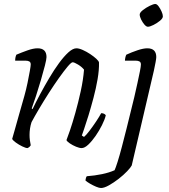

<svg xmlns="http://www.w3.org/2000/svg" viewBox="-20 -742 848 962"><path d="M118 0Q109 0 91.5 -8.5Q74 -17 59 -28Q44 -39 41 -46Q45 -59 54 -91.5Q63 -124 75.5 -168Q88 -212 102 -261Q111 -293 118 -327Q125 -361 129.5 -386.5Q134 -412 134 -419Q134 -430 127 -434Q120 -438 109 -438H56Q56 -455 62 -468Q88 -479 117.5 -489.5Q147 -500 168 -500Q213 -500 213 -456Q213 -445 205 -413.5Q197 -382 185 -341Q173 -300 160.5 -261.5Q148 -223 139 -199L143 -195Q159 -229 181 -270Q203 -311 227 -351.5Q251 -392 275.5 -425.5Q300 -459 322.5 -479.5Q345 -500 363 -500Q376 -500 395 -491.5Q414 -483 432 -471Q450 -459 462.5 -447.5Q475 -436 476 -429Q477 -392 469 -345.5Q461 -299 448.5 -252Q436 -205 423.5 -164Q411 -123 401.5 -96Q392 -69 390 -63L401 -56Q411 -64 427.5 -85.5Q444 -107 461 -132.5Q478 -158 487 -175Q497 -175 503 -171Q509 -167 510 -164Q505 -143 491 -115Q477 -87 459 -61Q441 -35 422.5 -17.5Q404 0 389 0Q378 0 361 -7Q344 -14 330 -23.5Q316 -33 313 -40Q318 -52 330.5 -88.5Q343 -125 357.5 -176.5Q372 -228 384.5 -285Q397 -342 401 -393Q390 -407 371 -418.5Q352 -430 344 -430Q337 -430 318.5 -408Q300 -386 275.5 -351.5Q251 -317 225 -276.5Q199 -236 176 -197Q153 -158 138 -130Q133 -115 130.5 -98.5Q128 -82 128 -66Q128 -53 129.5 -41Q131 -29 134 -14Q132 -11 129 -7.5Q126 -4 118 0ZM486 200Q477 200 461.5 193.5Q446 187 430.5 178Q415 169 408 162Q410 147 415 141Q455 138 491 130.5Q527 123 554 111Q559 101 569 69.5Q579 38 590.5 -6Q602 -50 614.5 -99.5Q627 -149 638 -195Q645 -221 653 -256Q661 -291 668.5 -325Q676 -359 681 -384.5Q686 -410 686 -419Q686 -430 679 -434Q672 -438 661 -438H606Q606 -444 608 -453.5Q610 -463 613 -468Q639 -480 668.5 -490Q698 -500 718 -500Q763 -500 763 -456Q763 -449 759.5 -430Q756 -411 751 -388L640 87Q635 97 617 116Q599 135 574.5 154Q550 173 526 186.5Q502 200 486 200ZM721 -608Q713 -608 703.5 -619Q694 -630 687 -644.5Q680 -659 680 -669Q680 -679 696 -691.5Q712 -704 730.5 -713Q749 -722 758 -722Q766 -722 774.5 -710.5Q783 -699 789.5 -684.5Q796 -670 796 -660Q796 -650 781.5 -638Q767 -626 749 -617Q731 -608 721 -608Z"/></svg>

Font: Texturina Extralight
Style: Italic
Weight: 200
Italic angle: -11°
Designer: Guillermo Torres Carreño
Foundry: Omnibus-Type
Version: Version 1.002; ttfautohint (v1.8.3)